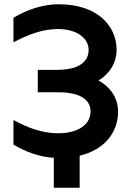

<svg xmlns="http://www.w3.org/2000/svg" viewBox="-20 -730 609 899"><path d="M43 -53C102 -18 166 5 232 9V149H353V-1C475 -30 533 -116 533 -207C533 -268 500 -321 441 -353C496 -386 526 -439 526 -497C526 -605 440 -710 255 -710C182 -710 109 -686 43 -647V-532C116 -570 181 -594 251 -594C342 -594 395 -550 395 -496C395 -436 341 -403 249 -403H157V-298H251C346 -298 404 -269 404 -208C404 -149 349 -106 252 -106C180 -106 113 -130 43 -168Z"/></svg>

Font: Chess Sans SemiBold
Style: Regular
Weight: 600
Designer: Wolf Bōese
Foundry: Wolf Bōese
Version: Version 7.223;Glyphs 3.3 (3306)